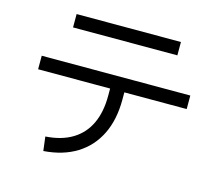

<svg xmlns="http://www.w3.org/2000/svg" viewBox="-108 -870 1216 1056"><g transform="rotate(15 500.0 -341.5)"><path d="M923 -458V-381H77V-458ZM221 46 211 -34Q302 -40 363.5 -77.5Q425 -115 456 -181Q487 -247 487 -339V-428H568V-339Q568 -225 527 -141.5Q486 -58 408.5 -10Q331 38 221 46ZM797 -729V-653H203V-729Z"/></g></svg>

Font: Murecho Thin
Style: Regular
Weight: 400
Version: Version 1.010